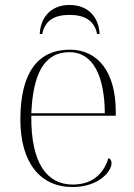

<svg xmlns="http://www.w3.org/2000/svg" viewBox="-20 -743 539 773"><path d="M140 -606H150C161 -660 198 -683 260 -683C321 -683 360 -660 371 -606H381C378 -673 336 -723 260 -723C185 -723 143 -673 140 -606ZM272 10C375 10 429 -51 429 -86C429 -96 425 -103 417 -107C396 -40 349 0 273 0C169 0 104 -86 106 -277H446V-294C446 -452 375 -543 261 -543C133 -543 62 -451 62 -262C62 -88 142 10 272 10ZM402 -287H106C113 -440 154 -533 260 -533C354 -533 401 -438 402 -287Z"/></svg>

Font: Noto Serif Display ExtraLight
Style: Regular
Weight: 200
Designer: Monotype Design Team
Foundry: Monotype Imaging Inc.
Version: Version 2.009